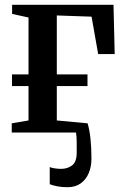

<svg xmlns="http://www.w3.org/2000/svg" viewBox="-20 -553 522 801"><path d="M261.5 228Q239 228 220.2 224.5Q201.5 221 187.5 215.5V144Q195.5 147.5 209.5 149.5Q223.5 151.5 234.5 151.5Q261.5 151.5 280.8 137Q300 122.5 300 84Q300 62.5 300 39.8Q300 17 297 0H29V-38.5L99 -50.5V-194H30V-242.5H99V-480L30.5 -495V-533H453.5L458.5 -327.5H389.5L362 -483.5L217 -488.5V-242.5H345V-194H217V-50.5L345.5 -38.5Q353.5 -12 357.5 25.8Q361.5 63.5 361.5 109Q361.5 142 350.2 169Q339 196 316.8 212Q294.5 228 261.5 228Z"/></svg>

Font: Merriweather 72pt SemiBold
Style: Regular
Weight: 600
Version: Version 2.100